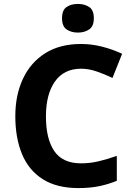

<svg xmlns="http://www.w3.org/2000/svg" viewBox="-20 -948 677 978"><path d="M393 -598Q306 -598 260 -533Q214 -468 214 -355Q214 -241 256.5 -178.5Q299 -116 393 -116Q437 -116 480.5 -126Q524 -136 575 -154V-27Q528 -8 482 1Q436 10 379 10Q269 10 197.5 -35.5Q126 -81 92 -163.5Q58 -246 58 -356Q58 -464 97 -547Q136 -630 210.5 -677Q285 -724 393 -724Q446 -724 499.5 -710.5Q553 -697 602 -674L553 -551Q513 -570 472.5 -584Q432 -598 393 -598ZM377 -928Q410 -928 434 -912.5Q458 -897 458 -855Q458 -814 434 -798Q410 -782 377 -782Q343 -782 319.5 -798Q296 -814 296 -855Q296 -897 319.5 -912.5Q343 -928 377 -928Z"/></svg>

Font: Noto Sans Telugu
Style: Bold
Weight: 700
Designer: Jelle Bosma - Monotype Design Team
Foundry: Monotype Imaging Inc.
Version: Version 2.005; ttfautohint (v1.8.4.7-5d5b)